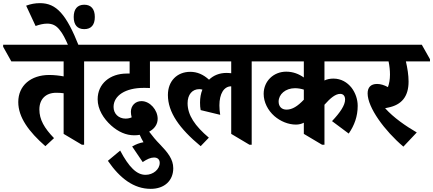

<svg xmlns="http://www.w3.org/2000/svg" viewBox="-84 -910 2750 1219"><path d="M204 18 259 -33C197 -97 166 -151 166 -215C166 -281 207 -321 273 -321C290 -321 306 -320 320 -318V-60L436 9H450V-520H567V-534L515 -626H-64V-613L-12 -520H320V-425C294 -430 260 -434 229 -434C112 -434 32 -367 32 -262C32 -165 99 -74 204 18Z M352 -615H418C337 -820 274 -890 170 -890C139 -890 112 -885 82 -874L142 -745C167 -754 192 -760 215 -760C248 -760 272 -749 294 -721C314 -697 330 -666 352 -615ZM451 -725C495 -725 518 -752 518 -802C518 -852 495 -880 451 -880C407 -880 384 -852 384 -802C384 -752 407 -725 451 -725Z M873 289C960 289 1016 237 1016 158C1016 101 981 58 932 7C906 -19 884 -46 863 -74C898 -93 917 -122 917 -156C917 -211 869 -268 814 -268C775 -268 747 -239 747 -200C747 -188 749 -177 752 -165C741 -160 728 -157 713 -157C669 -157 637 -188 637 -231C637 -304 714 -352 827 -352C839 -352 856 -352 868 -351V-520H1010V-534L957 -626H439V-612L491 -520H739V-443C733 -443 727 -443 721 -443C614 -443 536 -378 536 -280C536 -216 573 -157 622 -113C667 -73 716 -51 768 -51C781 -51 793 -52 803 -54C810 -38 818 -22 827 -7C803 -3 779 6 755 20L822 119C850 100 873 90 894 90C917 90 930 103 930 124C930 165 889 200 840 200C784 200 735 152 679 46L601 111C678 223 766 289 873 289Z M1190 18 1242 -36C1154 -110 1107 -179 1107 -255C1107 -310 1137 -344 1181 -344C1188 -344 1195 -343 1201 -341C1191 -317 1186 -289 1186 -259C1186 -241 1187 -226 1190 -211L1314 -181C1311 -200 1309 -220 1309 -241C1309 -315 1338 -362 1384 -362V-60L1500 9H1514V-520H1631V-534L1579 -626H882V-612L934 -520H1384V-445C1375 -446 1365 -447 1354 -447C1310 -447 1272 -432 1243 -404C1207 -437 1168 -454 1124 -454C1041 -454 982 -396 982 -307C982 -197 1055 -94 1190 18Z M1795 -119C1813 -119 1830 -123 1845 -131V-60L1961 9H1976V-245C2014 -288 2046 -314 2076 -314C2096 -314 2107 -300 2107 -278C2107 -242 2076 -196 2024 -141L2130 -62C2166 -114 2187 -171 2187 -238C2187 -279 2173 -320 2148 -353C2121 -387 2082 -411 2033 -411C2011 -411 1992 -407 1976 -399V-520H2277V-534L2225 -626H1503V-612L1555 -520H1845V-418C1814 -440 1777 -455 1733 -455C1654 -455 1590 -396 1590 -314C1590 -261 1617 -209 1658 -173C1696 -140 1746 -119 1795 -119ZM1685 -265C1685 -311 1728 -350 1789 -350C1810 -350 1829 -346 1845 -341V-277C1806 -236 1772 -214 1735 -214C1703 -214 1685 -235 1685 -265Z M2477 21 2562 -69C2492 -110 2416 -162 2361 -223C2367 -224 2374 -226 2380 -227C2466 -244 2510 -297 2510 -392C2510 -433 2503 -477 2493 -520H2646V-534L2594 -626H2149V-612L2201 -520H2383C2389 -492 2392 -463 2392 -437C2392 -405 2387 -379 2379 -357C2355 -370 2332 -377 2310 -377C2270 -377 2250 -355 2250 -317C2250 -227 2358 -80 2477 21Z"/></svg>

Font: Noto Serif Devanagari Condensed ExtraBold
Style: Regular
Weight: 800
Width: 3
Designer: Universal Thirst, Indian Type Foundry and the Monotype Design Team
Foundry: Monotype Imaging Inc.
Version: Version 2.004